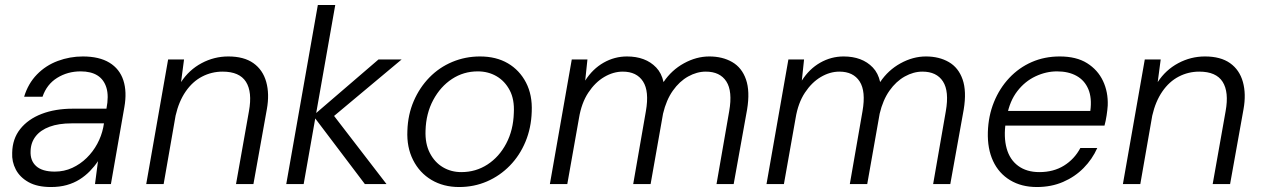

<svg xmlns="http://www.w3.org/2000/svg" viewBox="-20 -740 5071 772"><path d="M185 12Q130 12 95 -7.5Q60 -27 43.5 -58.5Q27 -90 29 -126Q30 -182 61.5 -221.5Q93 -261 147.5 -282Q202 -303 273 -303H408Q418 -354 408 -387Q398 -420 372 -436.5Q346 -453 304 -453Q252 -453 210 -427Q168 -401 151 -351H77Q93 -404 128.5 -440.5Q164 -477 212.5 -495Q261 -513 313 -513Q379 -513 420 -488Q461 -463 476 -417Q491 -371 480 -309L426 0H362L374 -92Q360 -71 341.5 -52Q323 -33 300 -18.5Q277 -4 248.5 4Q220 12 185 12ZM200 -50Q238 -50 270.5 -65Q303 -80 328.5 -105Q354 -130 371 -161.5Q388 -193 395 -227L398 -244H268Q216 -244 179.5 -230.5Q143 -217 123.5 -192Q104 -167 103 -133Q101 -94 125.5 -72Q150 -50 200 -50Z M568 0 656 -501H720L708 -410Q740 -459 790.5 -486Q841 -513 898 -513Q961 -513 999 -486Q1037 -459 1050.5 -410.5Q1064 -362 1053 -301L999 0H929L981 -293Q995 -370 969 -411Q943 -452 875 -452Q831 -452 792.5 -432Q754 -412 726.5 -372Q699 -332 686 -275L638 0Z M1447 0 1239 -275 1502 -501H1595L1290 -246L1297 -308L1534 0ZM1131 0 1258 -720H1328L1201 0Z M1826 12Q1763 12 1715 -16.5Q1667 -45 1641 -96.5Q1615 -148 1618 -214Q1620 -279 1643.5 -333.5Q1667 -388 1706.5 -428.5Q1746 -469 1798.5 -491Q1851 -513 1910 -513Q1975 -513 2022 -485.5Q2069 -458 2095 -408Q2121 -358 2118 -291Q2116 -226 2093 -170.5Q2070 -115 2030 -74Q1990 -33 1938 -10.5Q1886 12 1826 12ZM1835 -48Q1893 -48 1940 -78.5Q1987 -109 2015.5 -163Q2044 -217 2046 -286Q2049 -340 2029.5 -377Q2010 -414 1976.5 -433.5Q1943 -453 1901 -453Q1844 -453 1797.5 -422.5Q1751 -392 1722 -338Q1693 -284 1691 -215Q1689 -162 1708.5 -124.5Q1728 -87 1761 -67.5Q1794 -48 1835 -48Z M2191 0 2279 -501H2342L2333 -416Q2363 -463 2407 -488Q2451 -513 2501 -513Q2538 -513 2567.5 -502Q2597 -491 2618.5 -468.5Q2640 -446 2648 -410Q2680 -458 2730 -485.5Q2780 -513 2832 -513Q2885 -513 2924 -490.5Q2963 -468 2979.5 -420.5Q2996 -373 2984 -300L2930 0H2861L2912 -293Q2926 -373 2900.5 -412.5Q2875 -452 2818 -452Q2782 -452 2747 -432.5Q2712 -413 2685.5 -375.5Q2659 -338 2646 -283L2596 0H2526L2577 -293Q2591 -373 2565.5 -412.5Q2540 -452 2484 -452Q2446 -452 2409.5 -430.5Q2373 -409 2345.5 -367.5Q2318 -326 2308 -265L2261 0Z M3062 0 3150 -501H3213L3204 -416Q3234 -463 3278 -488Q3322 -513 3372 -513Q3409 -513 3438.5 -502Q3468 -491 3489.5 -468.5Q3511 -446 3519 -410Q3551 -458 3601 -485.5Q3651 -513 3703 -513Q3756 -513 3795 -490.5Q3834 -468 3850.5 -420.5Q3867 -373 3855 -300L3801 0H3732L3783 -293Q3797 -373 3771.5 -412.5Q3746 -452 3689 -452Q3653 -452 3618 -432.5Q3583 -413 3556.5 -375.5Q3530 -338 3517 -283L3467 0H3397L3448 -293Q3462 -373 3436.5 -412.5Q3411 -452 3355 -452Q3317 -452 3280.5 -430.5Q3244 -409 3216.5 -367.5Q3189 -326 3179 -265L3132 0Z M4149 12Q4087 12 4041.5 -15.5Q3996 -43 3973 -92.5Q3950 -142 3952 -209Q3954 -274 3976.5 -329.5Q3999 -385 4038 -426.5Q4077 -468 4128.5 -490.5Q4180 -513 4241 -513Q4308 -513 4351 -486Q4394 -459 4415 -414.5Q4436 -370 4434 -316Q4433 -299 4429.5 -276Q4426 -253 4421 -235H4007L4017 -294H4364Q4371 -346 4356 -381.5Q4341 -417 4308.5 -435Q4276 -453 4230 -453Q4186 -453 4143.5 -433Q4101 -413 4070.5 -373.5Q4040 -334 4029 -275L4024 -249Q4015 -189 4027.5 -143.5Q4040 -98 4074 -73Q4108 -48 4159 -48Q4216 -48 4258 -74Q4300 -100 4324 -145H4392Q4372 -100 4337 -64.5Q4302 -29 4254.5 -8.5Q4207 12 4149 12Z M4495 0 4583 -501H4647L4635 -410Q4667 -459 4717.5 -486Q4768 -513 4825 -513Q4888 -513 4926 -486Q4964 -459 4977.5 -410.5Q4991 -362 4980 -301L4926 0H4856L4908 -293Q4922 -370 4896 -411Q4870 -452 4802 -452Q4758 -452 4719.5 -432Q4681 -412 4653.5 -372Q4626 -332 4613 -275L4565 0Z"/></svg>

Font: DM Sans 17pt Light
Style: Italic
Weight: 300
Italic angle: -10°
Version: Version 4.004;gftools[0.9.30]